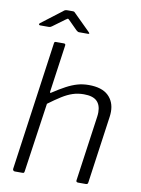

<svg xmlns="http://www.w3.org/2000/svg" viewBox="-99 -992 779 1058"><g transform="rotate(10 290.5 -462.5)"><path d="M59 0Q54 0 50.5 -4Q47 -8 48 -13L149 -733Q150 -739 152 -740.5Q154 -742 159 -742H203Q214 -742 212 -731L175 -469Q173 -457 181 -462Q222 -489 254 -506Q286 -523 315.5 -531.5Q345 -540 379 -540Q452 -540 488 -506Q524 -472 524 -416Q524 -409 523.5 -402.5Q523 -396 522 -388L469 -11Q468 -5 465.5 -2.5Q463 0 456 0H414Q400 0 403 -13L454 -375Q455 -382 455.5 -388.5Q456 -395 456 -401Q456 -442 433.5 -463.5Q411 -485 361 -485Q328 -485 299 -475.5Q270 -466 239 -446.5Q208 -427 169 -398L113 -10Q112 -4 110 -2Q108 0 101 0ZM259 -825 210 -874Q203 -881 201 -880Q199 -879 190 -873L122 -823Q116 -819 113 -818Q110 -817 104 -817H57Q51 -817 50 -821Q49 -825 54 -829L168 -916Q173 -921 178 -923Q183 -925 191 -925H222Q229 -925 232 -921Q235 -917 239 -914L327 -827Q332 -822 331.5 -819.5Q331 -817 324 -817H274Q270 -817 266.5 -819.5Q263 -822 259 -825Z"/></g></svg>

Font: Libre Franklin Thin Light
Style: Italic
Weight: 300
Italic angle: -8°
Version: Version 3.000